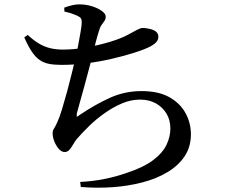

<svg xmlns="http://www.w3.org/2000/svg" viewBox="-20 -811 1040 879"><path d="M347 22Q405 19 457.5 8.5Q510 -2 556 -18Q636 -44 680.5 -77.5Q725 -111 742.5 -148.5Q760 -186 760 -222Q760 -261 742.5 -290.5Q725 -320 694 -337.5Q663 -355 621 -355Q580 -355 539.5 -338Q499 -321 460.5 -294Q422 -267 389.5 -235.5Q357 -204 331 -174Q323 -164 315 -150Q307 -136 298 -125.5Q289 -115 276 -115Q262 -115 249.5 -129Q237 -143 229 -163Q221 -183 221 -201Q221 -213 226.5 -221Q232 -229 243 -253Q252 -272 263.5 -309.5Q275 -347 287 -391Q299 -435 309 -476.5Q319 -518 326 -547Q333 -577 338.5 -607Q344 -637 348.5 -662.5Q353 -688 354 -703Q355 -719 351 -726Q347 -733 334 -739Q323 -744 308.5 -749Q294 -754 275 -758L274 -776Q293 -783 310 -787Q327 -791 343 -791Q373 -791 400.5 -782.5Q428 -774 446 -761Q464 -748 464 -735Q464 -723 458 -715Q452 -707 444.5 -696Q437 -685 432 -666Q425 -644 417.5 -615Q410 -586 401 -547Q393 -517 383.5 -481Q374 -445 364 -408.5Q354 -372 345.5 -342Q337 -312 332 -293Q330 -281 332 -278Q334 -275 345 -285Q418 -334 485 -364Q552 -394 628 -394Q706 -394 755.5 -366Q805 -338 829.5 -293Q854 -248 854 -196Q854 -139 825.5 -96Q797 -53 747 -23Q697 7 632 24Q567 41 495 46Q423 51 350 45ZM261 -514Q229 -514 205 -518.5Q181 -523 162 -536Q143 -549 126 -574Q109 -599 91 -640L107 -651Q134 -626 158.5 -611.5Q183 -597 209.5 -590.5Q236 -584 268 -584Q320 -584 376 -594Q432 -604 482 -619Q532 -634 564 -651Q593 -667 608.5 -675Q624 -683 633 -683Q642 -683 654.5 -681Q667 -679 678.5 -675Q690 -671 697.5 -663Q705 -655 705 -642Q705 -625 688.5 -611.5Q672 -598 641 -586Q619 -577 579.5 -565Q540 -553 488.5 -541Q437 -529 378.5 -521.5Q320 -514 261 -514Z"/></svg>

Font: Noto Serif SC ExtraLight SemiBold
Style: Regular
Weight: 600
Version: Version 2.002-H1;hotconv 1.1.0;makeotfexe 2.6.0